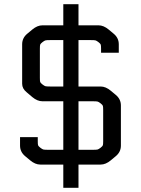

<svg xmlns="http://www.w3.org/2000/svg" viewBox="-20 -800 668 910"><path d="M352 90H280V-20H171Q147 -20 123 -40L99 -60Q75 -80 75 -110V-150H159V-131Q159 -116 160.5 -111.5Q162 -107 171 -100Q180 -93 185 -91.5Q190 -90 208 -90H280V-320H181Q157 -320 133 -340L106 -363Q85 -380 85 -403V-590Q85 -620 109 -640L133 -660Q157 -680 181 -680H280V-780H352V-680H447Q471 -680 495 -660L519 -640Q543 -620 543 -590V-550H459V-569Q459 -584 457.5 -588.5Q456 -593 447 -600Q438 -607 433 -608.5Q428 -610 410 -610H352V-390H457Q481 -390 505 -370L529 -350Q553 -330 553 -300V-110Q553 -80 529 -60L505 -40Q481 -20 457 -20H352ZM420 -320H352V-90H420Q438 -90 443 -91.5Q448 -93 457 -100Q466 -107 467.5 -111.5Q469 -116 469 -131V-279Q469 -294 467.5 -298.5Q466 -303 457 -310Q448 -317 443 -318.5Q438 -320 420 -320ZM169 -569V-431Q169 -416 170.5 -411.5Q172 -407 181 -400Q190 -393 195 -391.5Q200 -390 218 -390H280V-610H218Q200 -610 195 -608.5Q190 -607 181 -600Q172 -593 170.5 -588.5Q169 -584 169 -569Z"/></svg>

Font: Electrolize
Style: Regular
Weight: 400
Designer: Valery Zaveryaev
Foundry: Cyreal (www.cyreal.org)
Version: Version 1.002